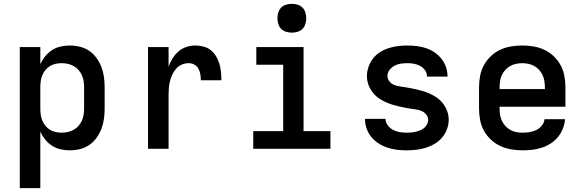

<svg xmlns="http://www.w3.org/2000/svg" viewBox="-20 -775 3040 1000"><path d="M83 205V-530H190V-441Q200 -463 215.5 -482Q231 -501 251 -514Q271 -527 295 -532.5Q319 -538 343 -538Q370 -538 396.5 -531.5Q423 -525 445 -510Q467 -495 483 -472.5Q499 -450 508.5 -425Q518 -400 521.5 -373.5Q525 -347 525 -320V-210Q525 -183 521.5 -156.5Q518 -130 508.5 -105Q499 -80 483 -57.5Q467 -35 445 -20Q423 -5 396.5 1.5Q370 8 343 8Q319 8 295 2.5Q271 -3 251 -16Q231 -29 215.5 -48Q200 -67 190 -89V205ZM301 -84Q317 -84 333 -87.5Q349 -91 363.5 -99Q378 -107 389 -119.5Q400 -132 406.5 -146.5Q413 -161 415.5 -177.5Q418 -194 418 -210V-320Q418 -336 415.5 -352.5Q413 -369 406.5 -383.5Q400 -398 389 -410.5Q378 -423 363.5 -431Q349 -439 333 -442.5Q317 -446 301 -446Q285 -446 269 -442.5Q253 -439 239.5 -430.5Q226 -422 216 -409.5Q206 -397 200 -382Q194 -367 192 -351.5Q190 -336 190 -320V-210Q190 -194 192 -178.5Q194 -163 200 -148Q206 -133 216 -120.5Q226 -108 239.5 -99.5Q253 -91 269 -87.5Q285 -84 301 -84Z M751 0V-530H858V-428Q866 -450 878.5 -470.5Q891 -491 909.5 -507Q928 -523 951 -530.5Q974 -538 998 -538Q1019 -538 1040 -532.5Q1061 -527 1078 -513.5Q1095 -500 1106 -481Q1117 -462 1123 -441.5Q1129 -421 1131 -400Q1133 -379 1133 -357H1026Q1026 -373 1023.5 -388Q1021 -403 1014 -416.5Q1007 -430 993 -438Q979 -446 964 -446Q945 -446 928 -439Q911 -432 898.5 -418.5Q886 -405 878 -388Q870 -371 865.5 -353.5Q861 -336 859.5 -317.5Q858 -299 858 -281V0Z M1299 0V-92H1455V-438H1315V-530H1561V-92H1701V0ZM1500 -605Q1485 -605 1470 -609.5Q1455 -614 1444.5 -624.5Q1434 -635 1429.5 -650Q1425 -665 1425 -680Q1425 -695 1429.5 -710Q1434 -725 1444.5 -735.5Q1455 -746 1470 -750.5Q1485 -755 1500 -755Q1515 -755 1530 -750.5Q1545 -746 1555.5 -735.5Q1566 -725 1570.5 -710Q1575 -695 1575 -680Q1575 -665 1570.5 -650Q1566 -635 1555.5 -624.5Q1545 -614 1530 -609.5Q1515 -605 1500 -605Z M2098 8Q2073 8 2047.5 5Q2022 2 1998 -6Q1974 -14 1952 -28Q1930 -42 1914 -61.5Q1898 -81 1889.5 -105.5Q1881 -130 1881 -156H1988Q1988 -138 1999.5 -122.5Q2011 -107 2027 -98.5Q2043 -90 2061.5 -87Q2080 -84 2098 -84Q2110 -84 2122 -85Q2134 -86 2146 -89Q2158 -92 2169 -96.5Q2180 -101 2189.5 -109Q2199 -117 2204.5 -128Q2210 -139 2210 -151Q2210 -166 2200 -178.5Q2190 -191 2175.5 -197Q2161 -203 2146 -205Q2131 -207 2115.5 -209.5Q2100 -212 2085 -215Q2070 -218 2055 -221.5Q2040 -225 2025 -229.5Q2010 -234 1996 -240Q1982 -246 1968.5 -253.5Q1955 -261 1943 -271Q1931 -281 1921.5 -293Q1912 -305 1905 -319Q1898 -333 1894.5 -348Q1891 -363 1891 -379Q1891 -403 1899.5 -427Q1908 -451 1923 -470.5Q1938 -490 1959.5 -503.5Q1981 -517 2004.5 -524.5Q2028 -532 2052.5 -535Q2077 -538 2102 -538Q2126 -538 2151 -535Q2176 -532 2199.5 -524Q2223 -516 2243.5 -502Q2264 -488 2279.5 -468.5Q2295 -449 2303 -425Q2311 -401 2311 -376H2204Q2204 -394 2194 -408.5Q2184 -423 2168.5 -431.5Q2153 -440 2136 -443Q2119 -446 2102 -446Q2085 -446 2067.5 -443.5Q2050 -441 2035 -433Q2020 -425 2009 -411Q1998 -397 1998 -380Q1998 -364 2008 -351.5Q2018 -339 2032 -333Q2046 -327 2061.5 -325Q2077 -323 2092 -320.5Q2107 -318 2122.5 -315Q2138 -312 2153 -308.5Q2168 -305 2183 -300.5Q2198 -296 2212 -290Q2226 -284 2239.5 -276.5Q2253 -269 2265 -259Q2277 -249 2286.5 -237Q2296 -225 2303 -211Q2310 -197 2313.5 -182Q2317 -167 2317 -152Q2317 -126 2308 -102Q2299 -78 2282.5 -58.5Q2266 -39 2244 -26Q2222 -13 2198 -5.5Q2174 2 2149 5Q2124 8 2098 8Z M2702 8Q2673 8 2643 3Q2613 -2 2586 -14.5Q2559 -27 2537 -47.5Q2515 -68 2500.5 -94.5Q2486 -121 2480.5 -150.5Q2475 -180 2475 -210V-320Q2475 -350 2480.5 -379.5Q2486 -409 2500 -435Q2514 -461 2536 -482Q2558 -503 2584.5 -515.5Q2611 -528 2640.5 -533Q2670 -538 2700 -538Q2730 -538 2759.5 -533Q2789 -528 2815.5 -515.5Q2842 -503 2864 -482Q2886 -461 2900 -435Q2914 -409 2919.5 -379.5Q2925 -350 2925 -320V-219H2582V-210Q2582 -193 2584.5 -177Q2587 -161 2594 -146Q2601 -131 2612.5 -118.5Q2624 -106 2638.5 -98Q2653 -90 2669.5 -87Q2686 -84 2702 -84Q2721 -84 2739 -87Q2757 -90 2773.5 -98Q2790 -106 2802 -121Q2814 -136 2816 -154H2923Q2921 -129 2911.5 -105Q2902 -81 2886 -61.5Q2870 -42 2848.5 -28Q2827 -14 2802.5 -6Q2778 2 2753 5Q2728 8 2702 8ZM2818 -311V-320Q2818 -336 2815.5 -352.5Q2813 -369 2806 -384Q2799 -399 2788 -411Q2777 -423 2763 -431Q2749 -439 2732.5 -442.5Q2716 -446 2700 -446Q2684 -446 2667.5 -442.5Q2651 -439 2637 -431Q2623 -423 2612 -411Q2601 -399 2594 -384Q2587 -369 2584.5 -352.5Q2582 -336 2582 -320V-311Z"/></svg>

Font: Iosevka Curly SmBdEx
Style: Regular
Weight: 600
Width: 7
Monospace: yes
Designer: Belleve Invis
Foundry: Belleve Invis
Version: Version 11.1.0; ttfautohint (v1.8.3)